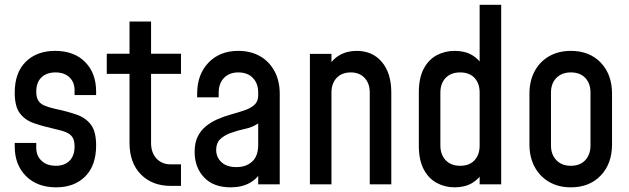

<svg xmlns="http://www.w3.org/2000/svg" viewBox="-20 -770 2628 802"><path d="M214.5 12.5Q135.5 12.5 88.5 -34.5Q41.5 -81.5 41.5 -158V-173H131.5V-152.5Q131.5 -119 153.8 -98.2Q176 -77.5 213.5 -77.5Q249.5 -77.5 270.5 -98.5Q291.5 -119.5 291.5 -158.5Q291.5 -183 282.8 -196.5Q274 -210 256.2 -217.5Q238.5 -225 212 -230.5Q161 -242 122.8 -255Q84.5 -268 63 -296.8Q41.5 -325.5 41.5 -382.5Q41.5 -467 87.8 -512.2Q134 -557.5 210 -557.5Q289.5 -557.5 335.5 -511Q381.5 -464.5 381.5 -387.5V-373H291.5V-392.5Q291.5 -427 270 -447.2Q248.5 -467.5 211.5 -467.5Q175 -467.5 153.2 -446.8Q131.5 -426 131.5 -386.5Q131.5 -362.5 140.5 -349Q149.5 -335.5 167.5 -328.2Q185.5 -321 212 -315Q262 -304.5 300 -291.2Q338 -278 359.8 -249.2Q381.5 -220.5 381.5 -162.5Q381.5 -78.5 336 -33Q290.5 12.5 214.5 12.5Z M693.5 6.5Q615.5 6.5 568.2 -41.8Q521 -90 521 -173V-461.5H426V-545.5H521V-680H611V-545.5H736V-461.5H611V-173Q611 -132.5 633.5 -108Q656 -83.5 693.5 -83.5H736V6.5Z M943.5 12.5Q871.5 12.5 832.2 -29.2Q793 -71 793 -135.5Q793 -174 806.2 -200.2Q819.5 -226.5 840.8 -243.2Q862 -260 886.5 -271Q915.5 -284 945.8 -292.2Q976 -300.5 1001.5 -309.2Q1027 -318 1042.8 -332.2Q1058.5 -346.5 1058.5 -371.5V-383.5Q1058.5 -421.5 1036.2 -444.5Q1014 -467.5 975.5 -467.5Q937.5 -467.5 915.5 -444.5Q893.5 -421.5 893.5 -383.5V-363.5H803.5V-378.5Q803.5 -459 850.8 -508.2Q898 -557.5 975.5 -557.5Q1027.5 -557.5 1066.2 -535.2Q1105 -513 1126.8 -472.5Q1148.5 -432 1148.5 -378.5V0H1058.5V-78.5L1074 -58.5Q1056.5 -24.5 1023.2 -6Q990 12.5 943.5 12.5ZM967.5 -72Q1008.5 -72 1033.5 -95.2Q1058.5 -118.5 1058.5 -165V-254.5Q1034 -238 1002.8 -231.5Q971.5 -225 942 -214Q915.5 -204 899.2 -188Q883 -172 883 -144Q883 -113.5 904.8 -92.8Q926.5 -72 967.5 -72Z M1274.5 0V-545H1364.5V-467.5L1348.5 -485.5Q1366.5 -521 1397.8 -539.2Q1429 -557.5 1470 -557.5Q1536 -557.5 1575.2 -511Q1614.5 -464.5 1614.5 -383.5V0H1524.5V-383.5Q1524.5 -421.5 1503 -444.5Q1481.5 -467.5 1445 -467.5Q1408 -467.5 1386.2 -444.5Q1364.5 -421.5 1364.5 -383.5V0Z M1879 12.5Q1838.5 12.5 1804.5 -5.8Q1770.5 -24 1750 -62.5Q1729.5 -101 1729.5 -162V-383.5Q1729.5 -444.5 1750 -483Q1770.5 -521.5 1804.5 -539.5Q1838.5 -557.5 1879 -557.5Q1921.5 -557.5 1951.8 -540Q1982 -522.5 1999 -490.5L1983.5 -470V-750H2073.5V0H1983.5V-75L1999 -54.5Q1982 -23 1951.8 -5.2Q1921.5 12.5 1879 12.5ZM1902.5 -77.5Q1941 -77.5 1962.2 -100.8Q1983.5 -124 1983.5 -161.5V-383.5Q1983.5 -421.5 1962.2 -444.5Q1941 -467.5 1902 -467.5Q1863.5 -467.5 1841.5 -444.5Q1819.5 -421.5 1819.5 -383.5V-162Q1819.5 -124.5 1841.5 -101Q1863.5 -77.5 1902.5 -77.5Z M2364.5 12.5Q2313 12.5 2274 -10Q2235 -32.5 2213.2 -73Q2191.5 -113.5 2191.5 -167V-378.5Q2191.5 -432 2213.2 -472.5Q2235 -513 2274 -535.2Q2313 -557.5 2364.5 -557.5Q2442.5 -557.5 2489.5 -508.2Q2536.5 -459 2536.5 -378.5V-167Q2536.5 -86.5 2489.5 -37Q2442.5 12.5 2364.5 12.5ZM2364.5 -77.5Q2403 -77.5 2424.8 -101Q2446.5 -124.5 2446.5 -162V-383.5Q2446.5 -421.5 2424.8 -444.5Q2403 -467.5 2364.5 -467.5Q2326.5 -467.5 2304 -444.5Q2281.5 -421.5 2281.5 -383.5V-162Q2281.5 -124.5 2304 -101Q2326.5 -77.5 2364.5 -77.5Z"/></svg>

Font: Mohave Light Medium
Style: Regular
Weight: 500
Version: Version 2.003